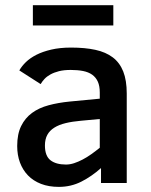

<svg xmlns="http://www.w3.org/2000/svg" viewBox="-20 -712 586 747"><path d="M373 0V-58.1Q336.9 -25.9 296.6 -5.4Q256.3 15.1 209 15.1Q169.9 15.1 139.6 3.4Q109.4 -8.3 88.9 -29.5Q68.4 -50.8 57.6 -79.8Q46.9 -108.9 46.9 -144Q46.9 -190.4 62.3 -221.7Q77.6 -252.9 104.7 -272.7Q131.8 -292.5 169.2 -302.5Q206.5 -312.5 251 -316.9L368.2 -328.1V-352.1Q368.2 -377.4 360.6 -394.3Q353 -411.1 338.6 -421.4Q324.2 -431.6 303 -435.8Q281.7 -439.9 254.9 -439.9Q229 -439.9 209.7 -435.1Q190.4 -430.2 176.3 -422.4Q162.1 -414.6 152.8 -404.5Q143.6 -394.5 138.2 -384.8L55.2 -438Q64.5 -454.6 80.8 -470.5Q97.2 -486.3 121.6 -498.8Q146 -511.2 179.4 -519Q212.9 -526.9 256.8 -526.9Q310.5 -526.9 351.1 -518.1Q391.6 -509.3 418.7 -488.8Q445.8 -468.3 459.5 -433.8Q473.1 -399.4 473.1 -348.1V0ZM368.2 -249 294.9 -242.2Q261.2 -239.3 235.1 -232.9Q209 -226.6 191.2 -215.3Q173.3 -204.1 164.1 -187.3Q154.8 -170.4 154.8 -146Q154.8 -105.5 176.3 -88.6Q197.8 -71.8 236.8 -71.8Q252 -71.8 268.3 -77.1Q284.7 -82.5 301.5 -91.3Q318.4 -100.1 335.2 -112.1Q352.1 -124 368.2 -137.2ZM107.9 -612.8V-691.9H420.9V-612.8Z"/></svg>

Font: Lorenzo Sans Medium
Style: Regular
Weight: 500
Foundry: Intel Corporation
Version: Version 1.00; ttfautohint (v1.5)